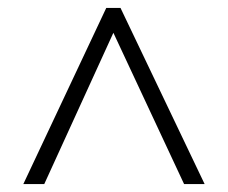

<svg xmlns="http://www.w3.org/2000/svg" viewBox="-20 -739 577 486"><path d="M39 -273 249 -719H285L498 -273H446L267 -656L92 -273Z"/></svg>

Font: Noto Sans Display Light
Style: Regular
Weight: 300
Designer: Monotype Design Team
Foundry: Monotype Imaging Inc.
Version: Version 2.003